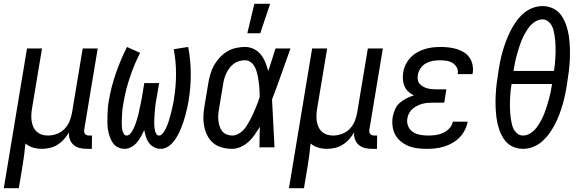

<svg xmlns="http://www.w3.org/2000/svg" viewBox="-48 -775 3068 1010"><path d="M-28 215 94 -520H173L121 -208Q118 -191 117 -174Q116 -157 118 -140.5Q120 -124 126.5 -109Q133 -94 144.5 -83Q156 -72 171.5 -67Q187 -62 204 -62Q227 -62 250.5 -70.5Q274 -79 291.5 -97Q309 -115 318 -137.5Q327 -160 331 -183L387 -520H466L395 -93Q394 -86 395 -80Q396 -74 399.5 -70Q403 -66 408.5 -64Q414 -62 421 -62H436L435 8H409Q389 8 371 3.5Q353 -1 339.5 -12.5Q326 -24 319.5 -42Q313 -60 315 -79Q304 -60 289 -43Q274 -26 255 -14Q236 -2 214.5 3Q193 8 173 8Q148 8 126 1.5Q104 -5 86 -20Q83 12 78.5 44Q74 76 69 107L51 215Z M608 8Q589 8 572 -0.5Q555 -9 545 -24Q535 -39 529 -56.5Q523 -74 520 -93Q517 -112 517 -131Q517 -150 517.5 -169.5Q518 -189 519.5 -208.5Q521 -228 525 -248Q537 -319 561.5 -389.5Q586 -460 620 -528L689 -497Q657 -434 635 -368Q613 -302 602 -236Q600 -226 598.5 -216.5Q597 -207 596 -198Q595 -189 594.5 -179.5Q594 -170 593.5 -160.5Q593 -151 592.5 -141.5Q592 -132 592.5 -123Q593 -114 593.5 -104.5Q594 -95 596.5 -86.5Q599 -78 604 -70Q609 -62 618 -62Q627 -62 634.5 -69Q642 -76 647 -84.5Q652 -93 656 -101.5Q660 -110 663 -118.5Q666 -127 669 -136Q672 -145 674.5 -153.5Q677 -162 679.5 -171Q682 -180 683.5 -189Q685 -198 687 -207Q689 -216 691 -224.5Q693 -233 694.5 -242Q696 -251 698 -260L711 -338H789L776 -260Q774 -251 772.5 -242Q771 -233 770 -224.5Q769 -216 768 -207Q767 -198 766.5 -189Q766 -180 765 -171.5Q764 -163 764 -154Q764 -145 763.5 -136Q763 -127 763.5 -118.5Q764 -110 765 -101.5Q766 -93 768 -85Q770 -77 775 -69.5Q780 -62 789 -62Q797 -62 804 -69Q811 -76 816 -84Q821 -92 825 -100.5Q829 -109 832.5 -117.5Q836 -126 838.5 -134.5Q841 -143 843.5 -151.5Q846 -160 848.5 -168.5Q851 -177 853 -186Q855 -195 857 -203.5Q859 -212 861 -220.5Q863 -229 864.5 -238Q866 -247 867 -255Q878 -322 878 -387.5Q878 -453 866 -516L942 -528Q955 -460 955.5 -388.5Q956 -317 944 -245Q941 -227 937 -208.5Q933 -190 928 -171.5Q923 -153 917 -134.5Q911 -116 903.5 -98Q896 -80 886.5 -62.5Q877 -45 864.5 -29.5Q852 -14 834.5 -3Q817 8 798 8Q779 8 762.5 -0.5Q746 -9 735.5 -23.5Q725 -38 719.5 -55.5Q714 -73 711 -91Q703 -74 694 -57.5Q685 -41 673 -26.5Q661 -12 643.5 -2Q626 8 608 8Z M1173 8Q1146 8 1120 1Q1094 -6 1074.5 -22Q1055 -38 1043 -61.5Q1031 -85 1026 -111Q1021 -137 1022 -164.5Q1023 -192 1028 -219L1048 -339Q1052 -363 1059 -386.5Q1066 -410 1078 -431.5Q1090 -453 1107.5 -472Q1125 -491 1146.5 -504Q1168 -517 1192.5 -522.5Q1217 -528 1240 -528Q1266 -528 1288 -517Q1310 -506 1324.5 -487.5Q1339 -469 1348 -446.5Q1357 -424 1363 -401Q1373 -431 1382.5 -460.5Q1392 -490 1401 -520H1480Q1456 -453 1432.5 -386Q1409 -319 1383 -252Q1387 -189 1389.5 -126Q1392 -63 1396 0H1317Q1317 -27 1317.5 -54Q1318 -81 1319 -108Q1306 -87 1292 -66.5Q1278 -46 1260 -29.5Q1242 -13 1219 -2.5Q1196 8 1173 8ZM1174 -62Q1189 -62 1204.5 -70Q1220 -78 1231.5 -90Q1243 -102 1251.5 -116.5Q1260 -131 1268 -145Q1276 -159 1282.5 -174Q1289 -189 1295.5 -204Q1302 -219 1307.5 -234Q1313 -249 1318 -264Q1318 -279 1317.5 -293.5Q1317 -308 1315.5 -322.5Q1314 -337 1312 -351.5Q1310 -366 1307 -379.5Q1304 -393 1299.5 -406.5Q1295 -420 1287 -431.5Q1279 -443 1267.5 -450.5Q1256 -458 1241 -458Q1226 -458 1210 -453.5Q1194 -449 1181 -439Q1168 -429 1158 -415.5Q1148 -402 1141.5 -387.5Q1135 -373 1131 -358Q1127 -343 1125 -328L1105 -208Q1102 -192 1100.5 -175.5Q1099 -159 1100.5 -143.5Q1102 -128 1106.5 -113Q1111 -98 1120 -86Q1129 -74 1143.5 -68Q1158 -62 1174 -62ZM1253 -600 1290 -755H1373L1321 -600Z M1472 215 1594 -520H1673L1621 -208Q1618 -191 1617 -174Q1616 -157 1618 -140.5Q1620 -124 1626.5 -109Q1633 -94 1644.5 -83Q1656 -72 1671.5 -67Q1687 -62 1704 -62Q1727 -62 1750.5 -70.5Q1774 -79 1791.5 -97Q1809 -115 1818 -137.5Q1827 -160 1831 -183L1887 -520H1966L1895 -93Q1894 -86 1895 -80Q1896 -74 1899.5 -70Q1903 -66 1908.5 -64Q1914 -62 1921 -62H1936L1935 8H1909Q1889 8 1871 3.5Q1853 -1 1839.5 -12.5Q1826 -24 1819.5 -42Q1813 -60 1815 -79Q1804 -60 1789 -43Q1774 -26 1755 -14Q1736 -2 1714.5 3Q1693 8 1673 8Q1648 8 1626 1.5Q1604 -5 1586 -20Q1583 12 1578.5 44Q1574 76 1569 107L1551 215Z M2198 8Q2173 8 2148 5Q2123 2 2101 -7Q2079 -16 2060.5 -31Q2042 -46 2031 -66.5Q2020 -87 2017 -111.5Q2014 -136 2018 -161Q2022 -181 2030.5 -200.5Q2039 -220 2055 -234Q2071 -248 2090 -257.5Q2109 -267 2129 -273Q2113 -281 2100 -293Q2087 -305 2080 -321Q2073 -337 2071.5 -355.5Q2070 -374 2073 -393Q2076 -414 2085.5 -434Q2095 -454 2110 -470.5Q2125 -487 2145 -498.5Q2165 -510 2185.5 -516.5Q2206 -523 2227.5 -525.5Q2249 -528 2270 -528Q2292 -528 2313 -525.5Q2334 -523 2354.5 -517Q2375 -511 2392.5 -500Q2410 -489 2421.5 -472.5Q2433 -456 2437.5 -435Q2442 -414 2439 -392L2437 -385H2359L2360 -388Q2363 -406 2354.5 -421Q2346 -436 2331.5 -444.5Q2317 -453 2299.5 -455.5Q2282 -458 2264 -458Q2246 -458 2227.5 -454.5Q2209 -451 2192 -441.5Q2175 -432 2164 -415.5Q2153 -399 2150 -381Q2148 -369 2149.5 -357Q2151 -345 2158 -336Q2165 -327 2175 -321Q2185 -315 2196.5 -311.5Q2208 -308 2220 -306.5Q2232 -305 2244 -305H2300L2289 -235H2233Q2219 -235 2204.5 -234Q2190 -233 2176 -229.5Q2162 -226 2148.5 -219.5Q2135 -213 2123.5 -203.5Q2112 -194 2104.5 -180.5Q2097 -167 2095 -153Q2091 -131 2099 -111.5Q2107 -92 2123.5 -81Q2140 -70 2161 -66Q2182 -62 2204 -62Q2223 -62 2243 -64.5Q2263 -67 2282 -75.5Q2301 -84 2316 -100Q2331 -116 2334 -135H2412V-134Q2408 -112 2397 -90.5Q2386 -69 2369.5 -52Q2353 -35 2332 -23Q2311 -11 2288 -4Q2265 3 2242.5 5.5Q2220 8 2198 8Z M2703 8Q2672 8 2645.5 -5.5Q2619 -19 2603 -43Q2587 -67 2577.5 -95.5Q2568 -124 2564 -153.5Q2560 -183 2559 -213.5Q2558 -244 2559.5 -275Q2561 -306 2565 -337.5Q2569 -369 2574 -400Q2578 -427 2583.5 -453.5Q2589 -480 2596.5 -506.5Q2604 -533 2614 -559Q2624 -585 2636.5 -610.5Q2649 -636 2665.5 -659.5Q2682 -683 2703.5 -702.5Q2725 -722 2752 -732.5Q2779 -743 2806 -743Q2837 -743 2863.5 -729.5Q2890 -716 2906 -692Q2922 -668 2931.5 -639.5Q2941 -611 2945 -581.5Q2949 -552 2950 -521.5Q2951 -491 2949.5 -460Q2948 -429 2944 -397.5Q2940 -366 2935 -335Q2931 -308 2925.5 -281.5Q2920 -255 2912.5 -228.5Q2905 -202 2895.5 -176Q2886 -150 2873 -124.5Q2860 -99 2843.5 -75.5Q2827 -52 2805.5 -32.5Q2784 -13 2757 -2.5Q2730 8 2703 8ZM2866 -402Q2869 -418 2870.5 -433.5Q2872 -449 2873 -464.5Q2874 -480 2874.5 -495.5Q2875 -511 2874.5 -526.5Q2874 -542 2873 -557Q2872 -572 2869.5 -587Q2867 -602 2863.5 -616.5Q2860 -631 2852.5 -643.5Q2845 -656 2833 -664.5Q2821 -673 2805 -673Q2786 -673 2767 -661Q2748 -649 2735.5 -632.5Q2723 -616 2712.5 -597Q2702 -578 2694.5 -559Q2687 -540 2681 -520.5Q2675 -501 2669.5 -481.5Q2664 -462 2660.5 -442Q2657 -422 2653 -402ZM2704 -62Q2723 -62 2742 -74Q2761 -86 2773.5 -102.5Q2786 -119 2796.5 -138Q2807 -157 2814.5 -176Q2822 -195 2828 -214.5Q2834 -234 2839.5 -253.5Q2845 -273 2849 -293Q2853 -313 2856 -333H2643Q2640 -317 2638.5 -301.5Q2637 -286 2636 -270.5Q2635 -255 2634.5 -239.5Q2634 -224 2634.5 -208.5Q2635 -193 2636 -178Q2637 -163 2639.5 -148Q2642 -133 2645.5 -118.5Q2649 -104 2656.5 -91.5Q2664 -79 2676 -70.5Q2688 -62 2704 -62Z"/></svg>

Font: Iosevka Term Oblique
Style: Regular
Weight: 400
Italic angle: -9°
Monospace: yes
Designer: Belleve Invis
Foundry: Belleve Invis
Version: Version 31.4.0